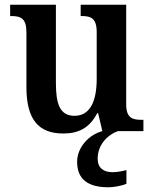

<svg xmlns="http://www.w3.org/2000/svg" viewBox="-20 -556 651 814"><path d="M248 10C311 10 359 -12 392 -76H396L414 0C359 14 307 67 307 130C307 205 354 238 440 238C460 238 497 232 516 223V165C494 171 474 174 457 174C420 174 394 157 394 117C394 54 441 13 480 0H588V-48H581C544 -48 515 -54 515 -113V-536H322V-488H325C363 -488 390 -481 390 -420V-222C390 -127 362 -65 296 -65C234 -65 217 -115 217 -204V-536H23V-488H26C70 -488 92 -477 92 -419V-187C92 -51 142 10 248 10Z"/></svg>

Font: Noto Serif Khmer SemiCondensed SemiBold
Style: Regular
Weight: 600
Width: 4
Designer: Danh Hong and the Monotype Design Team
Foundry: Monotype Imaging Inc.
Version: Version 2.004